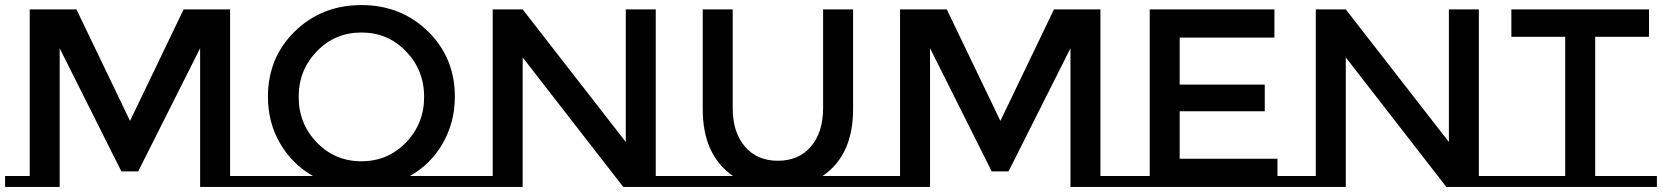

<svg xmlns="http://www.w3.org/2000/svg" viewBox="-20 -736 6544 756"><path d="M983 -43V0H768V-546L524 -61H458L215 -546V0H0V-43H97V-699H281L492 -260L703 -699H886V-43Z M1823 -43V0H983V-43H1212Q1130 -90 1082.5 -172Q1035 -254 1035 -355Q1035 -509 1141 -612.5Q1247 -716 1403 -716Q1559 -716 1665 -612.5Q1771 -509 1771 -355Q1771 -255 1723.5 -172Q1676 -89 1594 -43ZM1578.5 -534Q1507 -608 1403 -608Q1299 -608 1227.5 -534Q1156 -460 1156 -354.5Q1156 -249 1227.5 -175Q1299 -101 1403 -101Q1507 -101 1578.5 -175Q1650 -249 1650 -354.5Q1650 -460 1578.5 -534Z M1920 -43V-699H2038L2444 -177V-699H2562V-43H2659V0H2434L2038 -510V0H1823V-43Z M3427 -43V0H2659V-43H2866Q2747 -126 2747 -306V-699H2865V-311Q2865 -215 2913 -159Q2961 -103 3043 -103Q3125 -103 3173 -159Q3221 -215 3221 -311V-699H3339V-306Q3339 -125 3219 -43Z M4410 -43V0H4195V-546L3951 -61H3885L3642 -546V0H3427V-43H3524V-699H3708L3919 -260L4130 -699H4313V-43Z M4507 -43V-699H4998V-588H4625V-403H4960V-298H4625V-111H5010V-43H5107V0H4410V-43Z M5161 -43V-699H5279L5685 -177V-699H5803V-43H5900V0H5675L5279 -510V0H5064V-43Z M6504 -43V0H5900V-43H6143V-591H5931V-699H6473V-591H6261V-43Z"/></svg>

Font: Montserrat Subrayada
Style: Regular
Weight: 400
Designer: Julieta Ulanovsky
Foundry: Julieta Ulanovsky
Version: Version 2.001